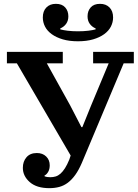

<svg xmlns="http://www.w3.org/2000/svg" viewBox="-20 -968 721 1000"><path d="M237 12Q171 12 135 -19.5Q99 -51 99 -94Q99 -127 118 -149Q137 -171 172 -171Q202 -171 220.5 -153Q239 -135 239 -107Q239 -87 231 -73Q223 -59 212 -54V-50Q219 -47 227 -46Q235 -45 242 -45Q257 -45 270 -49Q283 -53 295 -63.5Q307 -74 318.5 -92Q330 -110 341 -137L348 -158L68 -638H16V-698H307V-638H224L345 -420L404 -306H409L453 -415L546 -638H465V-698H677V-638H624L406 -119Q390 -82 372 -57Q354 -32 333.5 -16.5Q313 -1 289 5.5Q265 12 237 12ZM386 -753Q341 -753 307 -763Q273 -773 249.5 -790Q226 -807 214.5 -829.5Q203 -852 203 -877Q203 -910 221.5 -929Q240 -948 271 -948Q303 -948 319.5 -929.5Q336 -911 336 -883Q336 -860 324.5 -844Q313 -828 294 -820V-815Q308 -811 332 -808Q356 -805 386 -805Q416 -805 440 -808Q464 -811 478 -815V-820Q459 -828 447.5 -844Q436 -860 436 -883Q436 -911 452.5 -929.5Q469 -948 501 -948Q532 -948 550.5 -929Q569 -910 569 -877Q569 -852 557.5 -829.5Q546 -807 522.5 -790Q499 -773 465 -763Q431 -753 386 -753Z"/></svg>

Font: IBM Plex Serif SmBld
Style: Regular
Weight: 600
Designer: Mike Abbink, Paul van der Laan, Pieter van Rosmalen
Foundry: Bold Monday
Version: Version 3.001